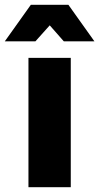

<svg xmlns="http://www.w3.org/2000/svg" viewBox="-51 -783 415 803"><path d="M68 -541H245V0H68ZM344 -610H216L157 -677L97 -610H-31L78 -763H235Z"/></svg>

Font: Montserrat V1
Style: Bold
Weight: 700
Designer: Julieta Ulanovsky
Foundry: Julieta Ulanovsky
Version: Version 6.001